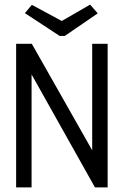

<svg xmlns="http://www.w3.org/2000/svg" viewBox="-20 -813 540 833"><path d="M371 -793 248 -722 118 -792 88 -756 239 -657H261L404 -755ZM50 0H117V-490L392 0H447V-623H380V-161L118 -623H50Z"/></svg>

Font: Inconsolata
Style: Regular
Weight: 400
Monospace: yes
Designer: Raph Levien, Cyreal, Brenton Simpson
Foundry: Raph Levien, Cyreal, Google
Version: Version 3.100